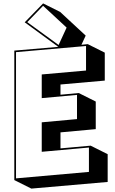

<svg xmlns="http://www.w3.org/2000/svg" viewBox="-20 -1049 675 1127"><path d="M64 8V-752L322 -774L125 -918L233 -1029L333 -979L483 -840L458 -786L466 -787L495 -790L595 -740V-576L335 -553V-493L442 -503L542 -453V-291L335 -272V-178L512 -194L612 -144V19L164 58ZM233 -1015 140 -919 324 -785 371 -887ZM225 -158V-331L432 -350V-492L225 -473V-612L485 -635V-779L74 -743V-2L502 -40V-183Z"/></svg>

Font: Rampart One
Style: Regular
Weight: 400
Designer: Fontworks Inc.
Foundry: Fontworks Inc.
Version: Version 1.100